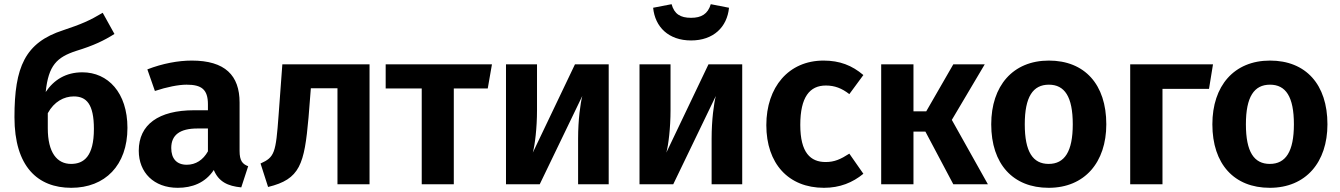

<svg xmlns="http://www.w3.org/2000/svg" viewBox="-20 -879 6394 916"><path d="M373 -534C294 -534 237 -498 198 -440C211 -568 252 -606 343 -636C428 -662 477 -686 526 -717L470 -818C408 -781 369 -764 282 -735C99 -676 49 -559 49 -320C49 -84 160 17 320 17C481 17 588 -90 588 -269C588 -437 495 -534 373 -534ZM319 -97C252 -97 208 -151 208 -267V-339C238 -394 285 -419 332 -419C392 -419 428 -383 428 -264C428 -133 380 -97 319 -97Z M1123 -159V-390C1123 -519 1054 -590 895 -590C830 -590 755 -576 683 -548L719 -445C776 -464 832 -475 870 -475C941 -475 972 -453 972 -381V-353H906C737 -353 642 -285 642 -160C642 -56 714 17 828 17C896 17 959 -6 1000 -68C1023 -12 1067 9 1131 15L1164 -86C1137 -96 1123 -112 1123 -159ZM871 -93C823 -93 797 -122 797 -173C797 -235 838 -266 922 -266H972V-157C949 -116 914 -93 871 -93Z M1327 -572 1309 -328C1296 -149 1290 -129 1223 -99L1259 13C1412 -24 1432 -95 1452 -319L1463 -458H1590V0H1743V-572Z M2327 -572H1820V-457H1992V0H2145V-457H2307Z M2884 -572H2723L2522 -151C2532 -187 2542 -269 2542 -353V-572H2394V0H2555L2758 -421C2749 -386 2738 -308 2738 -217V0H2884Z M3277 -686C3384 -686 3449 -750 3458 -842L3371 -859C3357 -812 3326 -794 3277 -794C3226 -794 3197 -812 3184 -859L3096 -842C3105 -750 3170 -686 3277 -686ZM3521 -572H3360L3159 -151C3169 -187 3179 -269 3179 -353V-572H3031V0H3192L3395 -421C3386 -386 3375 -308 3375 -217V0H3521Z M3909 -590C3742 -590 3636 -463 3636 -282C3636 -99 3741 17 3911 17C3987 17 4048 -8 4099 -50L4032 -146C3990 -119 3961 -106 3919 -106C3847 -106 3798 -150 3798 -283C3798 -416 3843 -471 3920 -471C3962 -471 3996 -458 4032 -430L4099 -521C4045 -567 3986 -590 3909 -590Z M4678 -572H4528L4399 -348H4338V-572H4184V0H4338V-251H4395L4528 0H4693L4521 -307Z M4984 -590C4812 -590 4709 -469 4709 -286C4709 -96 4813 17 4983 17C5155 17 5258 -105 5258 -286C5258 -476 5155 -590 4984 -590ZM4984 -475C5059 -475 5098 -418 5098 -286C5098 -156 5059 -97 4983 -97C4908 -97 4869 -154 4869 -286C4869 -417 4908 -475 4984 -475Z M5526 0V-455H5748L5767 -572H5372V0Z M6039 -590C5867 -590 5764 -469 5764 -286C5764 -96 5868 17 6038 17C6210 17 6313 -105 6313 -286C6313 -476 6210 -590 6039 -590ZM6039 -475C6114 -475 6153 -418 6153 -286C6153 -156 6114 -97 6038 -97C5963 -97 5924 -154 5924 -286C5924 -417 5963 -475 6039 -475Z"/></svg>

Font: Glow Sans TC Normal
Style: Bold
Weight: 700
Designer: Ryoko NISHIZUKA (kana, bopomofo & ideographs); Paul D. Hunt (Latin, Greek & Cyrillic); Sandoll Communications, Soo-young
Version: Version 0.93